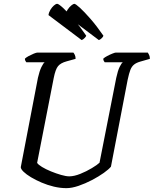

<svg xmlns="http://www.w3.org/2000/svg" viewBox="-20 -977 798 997"><path d="M324.9 0Q293 0 259.8 -7.9Q226.6 -15.8 196 -28.9Q165.3 -42.1 140.9 -56.7Q116.5 -71.4 102.3 -85.2Q88.1 -99 87.9 -109L177 -573Q184.8 -607.5 194.9 -628.4Q205.1 -649.4 211.9 -653.6H116.8Q115 -655.6 112.2 -660.5Q109.3 -665.4 109.3 -672.4Q115.8 -678.9 129.1 -686.1Q142.4 -693.2 155.6 -698.6Q168.9 -704 174.9 -704H361Q364.5 -700.2 368.6 -691.7Q372.7 -683.1 372.5 -671.4L325.6 -658.4Q295.1 -650.1 281.4 -633.5Q267.8 -616.8 259 -572.1L172.8 -131.3Q178.5 -122 198.2 -110Q217.9 -98 244.8 -87Q271.7 -76 297.2 -68.7Q322.7 -61.3 339.9 -61.3Q364.4 -61.3 396.5 -74Q428.6 -86.8 457 -104Q485.4 -121.1 496.8 -132.1L583.7 -573Q591.7 -610.3 601.4 -629.8Q611 -649.4 617.8 -653.6H523.8Q522 -655.6 519.1 -660.5Q516.2 -665.4 516.2 -672.4Q523.2 -679.1 536.9 -686.3Q550.5 -693.5 563.7 -698.7Q576.9 -704 581.6 -704H747.5Q750.3 -700 754.3 -691.8Q758.3 -683.6 758.3 -671.4L709.4 -657.4Q688.5 -651.6 676.3 -641.8Q664 -632 657 -614.2Q650 -596.3 643 -563.3L556.1 -111.6Q545.7 -98.4 519.1 -79.3Q492.5 -60.3 457.7 -42.1Q422.9 -23.9 387.8 -11.9Q352.7 0 324.9 0ZM493.4 -768.8 320.8 -898.6Q322.5 -913.7 331.2 -927Q339.9 -940.4 350.4 -948.8Q361 -957.2 365.7 -957.2Q372.5 -957.2 395 -936.7Q417.5 -916.1 449.7 -879.3Q481.8 -842.5 517 -791.6Q515.8 -785.6 507.8 -778.3Q499.9 -771 493.4 -768.8ZM404.2 -768.8 231.8 -898.6Q233.6 -912.7 241.6 -926Q249.7 -939.4 259.8 -948.3Q270 -957.2 276.8 -957.2Q284.3 -957.2 307.6 -935.9Q330.8 -914.6 362.8 -877.4Q394.7 -840.2 427.8 -791.6Q426.8 -787.3 419.5 -779.7Q412.2 -772 404.2 -768.8Z"/></svg>

Font: Texturina Medium
Style: Italic
Weight: 500
Italic angle: -11°
Designer: Guillermo Torres Carreño
Foundry: Omnibus-Type
Version: Version 1.002